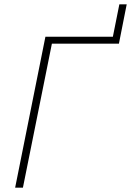

<svg xmlns="http://www.w3.org/2000/svg" viewBox="-20 -868 606 888"><path d="M190 -698H502L532 -848H566L530 -666H220L86 0H50Z"/></svg>

Font: IBM Plex Sans ExtLt
Style: Italic
Weight: 200
Italic angle: -11°
Designer: Mike Abbink, Paul van der Laan, Pieter van Rosmalen
Foundry: Bold Monday
Version: Version 3.005